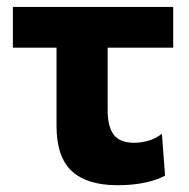

<svg xmlns="http://www.w3.org/2000/svg" viewBox="-20 -519 543 552"><path d="M318 13.5Q230.5 13.5 186.5 -27Q142.5 -67.5 142.5 -157.5V-382H17V-499H478V-382H289.5V-201.5Q289.5 -155.5 306.8 -132Q324 -108.5 366.5 -108.5Q384.5 -108.5 405.8 -114.2Q427 -120 445.5 -134.5L454.5 -14Q433 -2 397.5 5.8Q362 13.5 318 13.5Z"/></svg>

Font: Commissioner
Style: Bold
Weight: 700
Designer: Kostas Bartsokas
Foundry: Kostas Bartsokas
Version: Version 1.000; ttfautohint (v1.8.3)